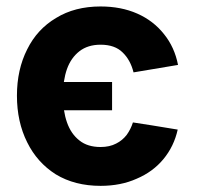

<svg xmlns="http://www.w3.org/2000/svg" viewBox="-20 -573 620 603"><path d="M332 -315.4Q332 -293 332 -226.6Q283.2 -226.6 133.8 -226.6Q133.8 -249 133.8 -315.4Q183.6 -315.4 332 -315.4ZM539.1 -369.1Q504.9 -363.3 399.4 -345.7Q389.6 -384.8 365.2 -408.2Q340.8 -432.6 295.9 -432.6Q255.9 -432.6 229.5 -412.1Q203.1 -391.6 190.4 -356.4Q177.7 -320.3 177.7 -272.5Q177.7 -224.6 190.4 -188.5Q203.1 -152.3 229.5 -131.8Q254.9 -111.3 295.9 -111.3Q324.2 -111.3 344.7 -122.1Q364.3 -131.8 377.9 -149.4Q390.6 -167 397.5 -188.5Q444.3 -181.6 538.1 -166Q526.4 -113.3 493.2 -73.2Q460 -33.2 409.2 -11.7Q359.4 10.7 295.9 10.7Q214.8 10.7 155.3 -25.4Q96.7 -62.5 65.4 -126Q33.2 -190.4 33.2 -272.5Q33.2 -354.5 65.4 -418Q96.7 -481.4 156.2 -516.6Q214.8 -552.7 295.9 -552.7Q360.4 -552.7 411.1 -530.3Q461.9 -507.8 495.1 -465.8Q528.3 -424.8 539.1 -369.1Z"/></svg>

Font: DeepSea
Style: Bold
Weight: 700
Designer: Stem
Version: Version 3.019;git-0a5106e0b